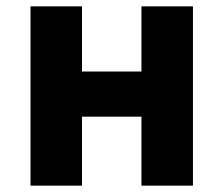

<svg xmlns="http://www.w3.org/2000/svg" viewBox="-20 -584 703 604"><path d="M76 0V-564H238V-359H425V-564H587V0H425V-217H238V0Z"/></svg>

Font: Noto Sans SC ExtraBold
Style: Regular
Weight: 800
Designer: Ryoko NISHIZUKA 西塚涼子 (kana, bopomofo & ideographs); Paul D. Hunt (Latin, Greek & Cyrillic); Sandoll Communications 산돌커뮤니
Foundry: Adobe
Version: Version 2.004-H2;hotconv 1.0.118;makeotfexe 2.5.65603